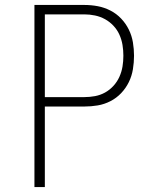

<svg xmlns="http://www.w3.org/2000/svg" viewBox="-20 -755 640 775"><path d="M119 0V-735H320Q348 -735 374.5 -730Q401 -725 425.5 -712.5Q450 -700 469 -680Q488 -660 500 -635.5Q512 -611 516.5 -584Q521 -557 521 -530Q521 -503 516.5 -475.5Q512 -448 500 -423.5Q488 -399 469 -379Q450 -359 425.5 -346.5Q401 -334 374.5 -329.5Q348 -325 320 -325H161V0ZM161 -363H320Q342 -363 363.5 -367Q385 -371 404 -381.5Q423 -392 438 -408.5Q453 -425 462 -445Q471 -465 474.5 -486.5Q478 -508 478 -530Q478 -552 474.5 -573.5Q471 -595 462 -615Q453 -635 438 -651Q423 -667 404 -677.5Q385 -688 363.5 -692.5Q342 -697 320 -697H161Z"/></svg>

Font: Iosevka Aile Extralight
Style: Regular
Weight: 200
Designer: Belleve Invis
Foundry: Belleve Invis
Version: Version 31.1.0; ttfautohint (v1.8.4)